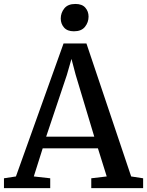

<svg xmlns="http://www.w3.org/2000/svg" viewBox="-28 -974 760 994"><path d="M54.5 -60.5 301 -749H419.5L651 -60.5L713 -51V0H444.5V-51L524.5 -60.5L479 -206H193L147 -60.5L232 -51V0H-7.5V-51ZM460 -266.5 363.5 -587.5 342 -669 318 -585.5 211 -266.5ZM354 -812Q320.5 -812 303.5 -831.5Q286.5 -851 286.5 -878Q286.5 -907.5 305 -930.5Q323.5 -953.5 362 -953.5H363Q397 -953.5 413.8 -934.2Q430.5 -915 430.5 -888Q430.5 -858.5 412 -835.2Q393.5 -812 355 -812Z"/></svg>

Font: Merriweather Medium
Style: Regular
Weight: 500
Version: Version 2.100